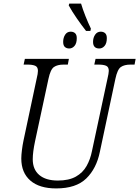

<svg xmlns="http://www.w3.org/2000/svg" viewBox="-20 -1043 778 1073"><path d="M461 -870Q435 -903 408.5 -941.5Q382 -980 364 -1013L367 -1023H433Q442 -992 457.5 -953Q473 -914 488 -883L485 -870ZM367 -772Q352 -772 342.5 -780.5Q333 -789 333 -809Q333 -832 344 -849Q355 -866 375 -866Q390 -866 399.5 -857.5Q409 -849 409 -830Q409 -801 396.5 -786.5Q384 -772 367 -772ZM535 -772Q500 -772 500 -809Q500 -832 511.5 -849Q523 -866 543 -866Q558 -866 567.5 -857.5Q577 -849 577 -830Q577 -801 564.5 -786.5Q552 -772 535 -772ZM294 10Q200 10 149.5 -34Q99 -78 99 -157Q99 -176 102.5 -204Q106 -232 111 -256L185 -604Q192 -632 192 -647Q192 -669 176.5 -675.5Q161 -682 135 -682H112L119 -714H365L359 -682H335Q301 -682 281.5 -668.5Q262 -655 251 -603L176 -254Q163 -193 163 -153Q163 -96 199.5 -65Q236 -34 303 -34Q365 -34 404 -56Q443 -78 464 -115.5Q485 -153 494 -199L581 -605Q584 -618 586 -629Q588 -640 588 -647Q588 -669 573 -675.5Q558 -682 530 -682H507L514 -714H738L732 -682H709Q675 -682 655.5 -668.5Q636 -655 625 -603L538 -194Q519 -101 462 -45.5Q405 10 294 10Z"/></svg>

Font: Noto Serif SemiCondensed Light
Style: Italic
Weight: 300
Width: 4
Italic angle: -12°
Designer: Monotype Design Team
Foundry: Monotype Imaging Inc.
Version: Version 2.013; ttfautohint (v1.8.4.7-5d5b)